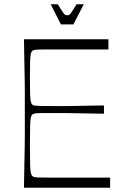

<svg xmlns="http://www.w3.org/2000/svg" viewBox="-20 -885 588 905"><path d="M93 0Q94 -72 95 -118Q96 -164 96.5 -194.5Q97 -225 97 -247.5Q97 -270 97 -293.5Q97 -317 97 -350Q97 -383 97 -406.5Q97 -430 97 -452.5Q97 -475 96.5 -505.5Q96 -536 95 -582Q94 -628 93 -700H491V-652Q471 -652 448 -652Q425 -652 399 -652Q373 -652 346 -652Q319 -652 290 -652Q238 -652 208 -652Q178 -652 163 -651.5Q148 -651 142 -649.5Q136 -648 133 -646Q128 -642 125.5 -632.5Q123 -623 122 -597Q121 -571 121 -518Q121 -466 122 -440Q123 -414 125.5 -404.5Q128 -395 133 -391Q137 -388 145.5 -387Q154 -386 177 -385.5Q200 -385 246 -385Q273 -385 289.5 -385Q306 -385 326 -385.5Q346 -386 379 -386.5Q412 -387 470 -388V-349Q412 -350 379 -350.5Q346 -351 326 -351.5Q306 -352 289.5 -352Q273 -352 246 -352Q200 -352 177 -352Q154 -352 146 -350.5Q138 -349 133 -346Q128 -342 125.5 -331.5Q123 -321 122 -291.5Q121 -262 121 -200Q121 -139 122 -109.5Q123 -80 125.5 -69.5Q128 -59 133 -55Q136 -52 142 -50.5Q148 -49 163 -48.5Q178 -48 208 -48Q238 -48 290 -48Q320 -48 348 -48Q376 -48 402 -48Q428 -48 452.5 -48Q477 -48 499 -48V0ZM267 -770 219 -865H252Q269 -839 276 -828Q283 -817 287.5 -815Q292 -813 297 -813Q303 -813 306.5 -815Q310 -817 317.5 -828Q325 -839 341 -865H375L326 -770Z"/></svg>

Font: Ojuju Light
Style: Regular
Weight: 300
Designer: Chisaokwu Joboson, Mirko Velimirovic
Foundry: Udi Foundry
Version: Version 1.000